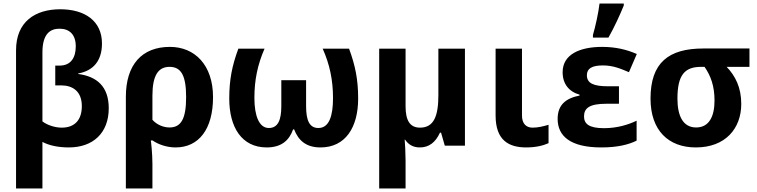

<svg xmlns="http://www.w3.org/2000/svg" viewBox="-20 -817 4246 1077"><path d="M318 -765C178 -765 70 -696 70 -535V240H218V-21C255 -1 307 10 366 10C501 10 590 -70 590 -210C590 -331 524 -388 419 -402V-405C504 -420 552 -477 552 -573C552 -701 454 -765 318 -765ZM314 -656C369 -656 405 -624 405 -557C405 -493 377 -449 314 -449H290V-338H324C385 -338 439 -307 439 -222C439 -146 401 -101 326 -101C289 -101 245 -115 218 -136V-523C218 -628 262 -656 314 -656Z M1175 -272C1175 -452 1073 -554 933 -554C776 -554 686 -454 686 -274V240H835V102C835 44 827 -26 826 -29H836C869 -6 917 10 965 10C1094 10 1175 -91 1175 -272ZM931 -442C997 -442 1024 -392 1024 -272C1024 -153 997 -102 931 -102C897 -102 860 -117 835 -145V-280C835 -393 867 -442 931 -442Z M1938 -544H1790C1830 -455 1848 -366 1848 -267C1848 -166 1826 -99 1766 -99C1715 -99 1697 -143 1697 -222V-367H1558V-222C1558 -145 1540 -99 1488 -99C1434 -99 1407 -166 1407 -268C1407 -368 1425 -455 1464 -544H1317C1282 -449 1266 -371 1266 -264C1266 -103 1336 10 1476 10C1558 10 1602 -29 1624 -91H1630C1654 -29 1697 10 1778 10C1918 10 1989 -103 1989 -264C1989 -371 1973 -449 1938 -544Z M2588 -544H2439V-284C2439 -166 2414 -101 2336 -101C2279 -101 2255 -142 2255 -221V-544H2107V240H2255V84C2255 45 2252 -13 2250 -34H2252C2271 -6 2297 10 2335 10C2386 10 2423 -18 2448 -73H2454L2475 0H2588Z M2908 -544H2760V-169C2760 -29 2835 10 2932 10C2984 10 3027 0 3057 -14V-117C3026 -108 2998 -101 2967 -101C2932 -101 2908 -123 2908 -169Z M3306 -606H3393C3428 -668 3458 -735 3479 -786V-797H3343C3337 -746 3320 -668 3306 -621ZM3452 -333H3391C3309 -333 3272 -350 3272 -395C3272 -433 3301 -450 3362 -450C3419 -450 3461 -432 3508 -412L3552 -514C3496 -539 3432 -554 3358 -554C3234 -554 3136 -513 3136 -412C3136 -347 3171 -303 3231 -286V-281C3155 -266 3108 -230 3108 -150C3108 -54 3179 10 3353 10C3442 10 3504 -5 3551 -28V-140C3508 -119 3444 -98 3368 -98C3283 -98 3256 -123 3256 -164C3256 -210 3286 -235 3381 -235H3452Z M4138 -234C4138 -326 4105 -391 4056 -442H4184V-545H3925C3730 -545 3629 -465 3629 -264C3629 -85 3730 10 3883 10C4049 10 4138 -96 4138 -234ZM3780 -264C3780 -397 3821 -442 3913 -442H3932C3967 -392 3988 -334 3988 -253C3988 -163 3957 -102 3885 -102C3811 -102 3780 -167 3780 -264Z"/></svg>

Font: Noto Sans Display
Style: Bold
Weight: 700
Designer: Monotype Design Team
Foundry: Monotype Imaging Inc.
Version: Version 1.900